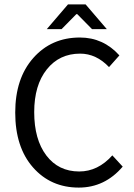

<svg xmlns="http://www.w3.org/2000/svg" viewBox="-20 -838 606 870"><path d="M49 -328Q49 -483 131 -575.5Q213 -668 342 -668Q448 -668 521 -587L474 -534Q416 -595 343 -595Q249 -595 192 -523.5Q135 -452 135 -330Q135 -206 190 -133.5Q245 -61 339 -61Q424 -61 489 -134L536 -83Q455 12 337 12Q210 12 129.5 -79.5Q49 -171 49 -328ZM192 -706 288 -818H368L464 -706H397L330 -774H326L259 -706Z"/></svg>

Font: RibengUni
Style: Regular
Weight: 400
Designer: (1) Dr. Andrew Glass (Program Manager at Microsoft Corporation)
(2) Bivuti Chakma (Suz Moriz)
(3) Paul D. Hunt (Adobe Co
Foundry: Bivuti Chakma and Jyoti Chakma
Version: Version 1.2020